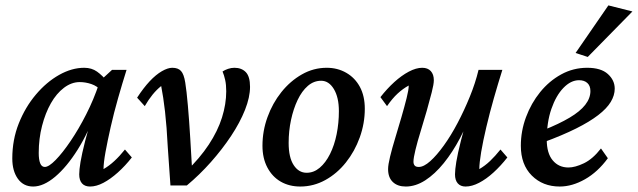

<svg xmlns="http://www.w3.org/2000/svg" viewBox="-20 -681 2355 709"><path d="M102.5 7.8Q66.4 7.8 45.9 -21Q25.4 -49.8 25.4 -95.7Q25.4 -165 49.3 -225.1Q73.2 -285.2 112.3 -331.5Q151.4 -377.9 198.2 -404.3Q245.1 -430.7 291 -430.7Q318.4 -430.7 338.4 -416.5Q358.4 -402.3 378.9 -377L354.5 -345.7Q338.9 -363.3 317.4 -370.6Q295.9 -377.9 274.4 -377.9Q244.1 -377.9 216.3 -356.9Q188.5 -335.9 168 -299.8Q147.5 -263.7 135.3 -216.3Q123 -168.9 123 -116.2Q123 -91.8 128.4 -78.1Q133.8 -64.5 145.5 -64.5Q160.2 -64.5 185.5 -90.3Q210.9 -116.2 240.7 -160.2Q270.5 -204.1 298.3 -258.8Q326.2 -313.5 345.7 -372.1L357.4 -389.6L393.6 -422.9H447.3Q431.6 -373 416 -318.4Q400.4 -263.7 388.7 -211.9Q377 -160.2 369.6 -119.6Q362.3 -79.1 362.3 -56.6Q382.8 -68.4 402.3 -86.4Q421.9 -104.5 441.4 -128.9L466.8 -99.6Q442.4 -68.4 415 -43.9Q387.7 -19.5 361.8 -5.9Q335.9 7.8 312.5 7.8Q293 7.8 282.7 -3.9Q272.5 -15.6 272.5 -37.1Q272.5 -53.7 277.3 -83Q282.2 -112.3 294.4 -160.2Q306.6 -208 328.1 -279.3H337.9Q307.6 -193.4 267.1 -128.9Q226.6 -64.5 183.6 -28.3Q140.6 7.8 102.5 7.8Z M609.4 3.9 599.6 -136.7Q595.7 -213.9 589.4 -269Q583 -324.2 575.2 -363.3Q542 -336.9 514.6 -289.1L486.3 -320.3Q509.8 -356.4 532.7 -380.9Q555.7 -405.3 577.6 -418Q599.6 -430.7 616.2 -430.7Q637.7 -430.7 648.4 -418.9Q659.2 -407.2 664.1 -376Q668.9 -346.7 673.8 -291Q678.7 -235.4 682.6 -169.9L689.5 -51.8L667 -47.9Q717.8 -96.7 751 -147Q784.2 -197.3 799.8 -247.1Q815.4 -296.9 815.4 -343.8Q815.4 -368.2 811.5 -385.7Q807.6 -403.3 801.8 -417Q810.5 -422.9 822.3 -426.8Q834 -430.7 845.7 -430.7Q872.1 -430.7 887.7 -414.6Q903.3 -398.4 903.3 -360.4Q903.3 -322.3 884.8 -275.4Q866.2 -228.5 833.5 -179.2Q800.8 -129.9 758.8 -82.5Q716.8 -35.2 669.9 3.9Z M1088.9 7.8Q1047.9 7.8 1016.6 -10.3Q985.4 -28.3 967.3 -62.5Q949.2 -96.7 949.2 -142.6Q949.2 -197.3 967.8 -248.5Q986.3 -299.8 1019 -340.8Q1051.8 -381.8 1094.7 -406.2Q1137.7 -430.7 1186.5 -430.7Q1226.6 -430.7 1258.8 -412.1Q1291 -393.6 1309.1 -359.9Q1327.1 -326.2 1327.1 -279.3Q1327.1 -225.6 1308.6 -173.8Q1290 -122.1 1257.3 -81.1Q1224.6 -40 1181.2 -16.1Q1137.7 7.8 1088.9 7.8ZM1112.3 -43Q1138.7 -43 1160.6 -61.5Q1182.6 -80.1 1198.7 -112.3Q1214.8 -144.5 1223.1 -185.5Q1231.4 -226.6 1231.4 -270.5Q1231.4 -321.3 1212.9 -352.1Q1194.3 -382.8 1166 -382.8Q1138.7 -382.8 1116.7 -363.8Q1094.7 -344.7 1079.1 -312Q1063.5 -279.3 1054.7 -238.3Q1045.9 -197.3 1045.9 -153.3Q1045.9 -99.6 1064.5 -71.3Q1083 -43 1112.3 -43Z M1539.1 -430.7Q1559.6 -430.7 1570.8 -418.5Q1582 -406.2 1582 -384.8Q1582 -370.1 1574.2 -339.8Q1566.4 -309.6 1555.7 -271.5Q1544.9 -233.4 1533.2 -195.8Q1521.5 -158.2 1514.2 -127.9Q1506.8 -97.7 1506.8 -84Q1506.8 -75.2 1511.2 -69.8Q1515.6 -64.5 1526.4 -64.5Q1544.9 -64.5 1568.8 -85.9Q1592.8 -107.4 1619.1 -144Q1645.5 -180.7 1669.9 -227.1Q1694.3 -273.4 1714.8 -323.7Q1735.4 -374 1747.1 -422.9H1835Q1819.3 -373 1803.7 -318.4Q1788.1 -263.7 1775.9 -211.9Q1763.7 -160.2 1756.8 -119.6Q1750 -79.1 1750 -56.6Q1770.5 -68.4 1789.6 -86.4Q1808.6 -104.5 1828.1 -128.9L1853.5 -99.6Q1829.1 -68.4 1802.2 -43.9Q1775.4 -19.5 1749 -5.9Q1722.7 7.8 1699.2 7.8Q1680.7 7.8 1670.4 -3.9Q1660.2 -15.6 1660.2 -37.1Q1660.2 -53.7 1665 -83.5Q1669.9 -113.3 1682.1 -161.6Q1694.3 -210 1714.8 -279.3H1724.6Q1706.1 -222.7 1678.7 -170.9Q1651.4 -119.1 1618.7 -78.6Q1585.9 -38.1 1550.3 -15.1Q1514.6 7.8 1478.5 7.8Q1448.2 7.8 1430.7 -8.8Q1413.1 -25.4 1413.1 -56.6Q1413.1 -72.3 1420.4 -102.5Q1427.7 -132.8 1439.5 -171.4Q1451.2 -210 1462.4 -248.5Q1473.6 -287.1 1481.4 -318.4Q1489.3 -349.6 1489.3 -365.2Q1467.8 -353.5 1448.2 -335.4Q1428.7 -317.4 1409.2 -289.1L1384.8 -322.3Q1409.2 -353.5 1436 -377.9Q1462.9 -402.3 1489.7 -416.5Q1516.6 -430.7 1539.1 -430.7Z M2046.9 7.8Q1984.4 7.8 1943.8 -32.7Q1903.3 -73.2 1903.3 -142.6Q1903.3 -197.3 1922.4 -248.5Q1941.4 -299.8 1974.6 -340.8Q2007.8 -381.8 2052.2 -406.2Q2096.7 -430.7 2148.4 -430.7Q2199.2 -430.7 2224.6 -407.7Q2250 -384.8 2250 -353.5Q2250 -329.1 2235.4 -304.7Q2220.7 -280.3 2189 -255.9Q2157.2 -231.4 2107.4 -206.5Q2057.6 -181.6 1986.3 -155.3V-200.2Q2044.9 -223.6 2083.5 -246.6Q2122.1 -269.5 2141.1 -293.9Q2160.2 -318.4 2160.2 -344.7Q2160.2 -364.3 2148.9 -374.5Q2137.7 -384.8 2118.2 -384.8Q2087.9 -384.8 2060.5 -356.4Q2033.2 -328.1 2016.1 -278.8Q1999 -229.5 1999 -165Q1999 -115.2 2021 -88.9Q2043 -62.5 2079.1 -62.5Q2103.5 -62.5 2136.2 -78.1Q2168.9 -93.8 2199.2 -132.8L2224.6 -96.7Q2187.5 -45.9 2140.1 -19Q2092.8 7.8 2046.9 7.8ZM2150.4 -470.7 2105.5 -485.4 2226.6 -661.1 2315.4 -638.7Z"/></svg>

Font: Crimson Pro Medium
Style: Italic
Weight: 500
Italic angle: -12°
Designer: Jacques Le Bailly
Foundry: Baron von Fonthausen
Version: Version 1.003